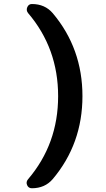

<svg xmlns="http://www.w3.org/2000/svg" viewBox="-20 -790 540 979"><path d="M142.6 -769.5Q209 -769.5 249 -722.7Q400.4 -543 400.4 -299.8Q400.4 -56.6 249 123Q209 169.9 142.6 169.9Q125 169.9 118.2 153.8Q111.3 137.7 123 124Q276.4 -55.7 276.4 -299.8Q276.4 -543.9 123 -723.6Q112.3 -737.3 119.1 -753.4Q126 -769.5 142.6 -769.5Z"/></svg>

Font: Rounded-X Mgen+ 2m bold
Style: Bold
Weight: 700
Designer: [Source Han Sans]
Ryoko NISHIZUKA  (kana & ideographs); Paul D. Hunt (Latin, Greek & Cyrillic); Wenlong ZHANG  (bopomofo
Version: Version 1.059.20150602